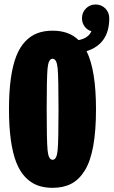

<svg xmlns="http://www.w3.org/2000/svg" viewBox="-20 -846 518 876"><path d="M220 11Q181 11 150.5 -0.5Q120 -12 95.2 -38Q70.5 -64 54.2 -105.2Q38 -146.5 29.5 -207.2Q21 -268 21 -348Q21 -427.5 29.5 -488Q38 -548.5 54.2 -589.8Q70.5 -631 95.2 -657Q120 -683 150.5 -694.5Q181 -706 220 -706Q295 -706 338.5 -663Q383 -671.5 397 -703.5Q378 -709 366 -725.2Q354 -741.5 354 -762.5Q354 -789 372 -807.2Q390 -825.5 416 -825.5Q442.5 -825.5 460.5 -807.5Q478.5 -789.5 478.5 -762.5Q478.5 -645.5 375 -612.5Q418 -525.5 418 -348Q418 -248.5 405.2 -178.8Q392.5 -109 366.5 -67.5Q340.5 -26 304.8 -7.5Q269 11 220 11ZM247 -348Q247 -490 243 -534Q239 -578 220 -578Q201 -578 197 -534Q193 -490 193 -348Q193 -205 197 -161Q201 -117 220 -117Q239 -117 243 -161Q247 -205 247 -348Z"/></svg>

Font: League Mono Condensed ExtraBold
Style: Regular
Weight: 800
Width: 1
Designer: Tyler Finck
Foundry: The League of Moveable Type / Tyler Finck
Version: Version 2.210